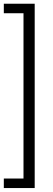

<svg xmlns="http://www.w3.org/2000/svg" viewBox="-20 -832 280 1005"><path d="M0 -812.5H161.6V152.3H0V102.5H103V-762.7H0Z"/></svg>

Font: Vazir Thin FD
Style: Thin-FD
Weight: 100
Designer: Saber Rastikerdar
Foundry: Saber Rastikerdar
Version: Version 30.0.0